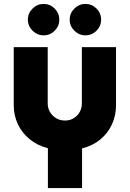

<svg xmlns="http://www.w3.org/2000/svg" viewBox="-20 -755 661 978"><path d="M415 -575Q383 -575 359 -598.5Q335 -622 335 -655Q335 -688 359 -711.5Q383 -735 415 -735Q448 -735 471.5 -711.5Q495 -688 495 -655Q495 -622 471.5 -598.5Q448 -575 415 -575ZM202 -575Q170 -575 146 -598.5Q122 -622 122 -655Q122 -688 146 -711.5Q170 -735 202 -735Q235 -735 258.5 -711.5Q282 -688 282 -655Q282 -622 258.5 -598.5Q235 -575 202 -575ZM224 203V0Q170 -14 131 -46Q92 -78 71 -122.5Q50 -167 50 -219V-515H223V-228Q223 -205 234 -185.5Q245 -166 265 -153.5Q285 -141 311 -141Q337 -141 356.5 -153.5Q376 -166 386.5 -185.5Q397 -205 397 -228V-515H571V-219Q571 -167 550.5 -122Q530 -77 491.5 -45Q453 -13 398 1V203Z"/></svg>

Font: MuseoModerno Thin ExtraBold
Style: Regular
Weight: 800
Version: Version 1.002